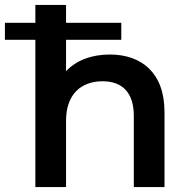

<svg xmlns="http://www.w3.org/2000/svg" viewBox="-60 -762 759 782"><path d="M-40 -600H84V0H209V-270C209 -377 269 -431 358 -431C438 -431 485 -385 485 -290V0H610V-306C610 -467 515 -540 387 -540C313 -540 250 -516 209 -472V-600H434V-669H209V-742H84V-669H-40Z"/></svg>

Font: Chess Sans SemiBold
Style: Regular
Weight: 600
Designer: Wolf Bōese
Foundry: Wolf Bōese
Version: Version 7.223;Glyphs 3.3 (3306)